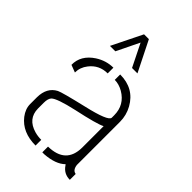

<svg xmlns="http://www.w3.org/2000/svg" viewBox="-214 -799 882 882"><g transform="rotate(45 226.5 -358.0)"><path d="M109.4 -566.4 182.6 -714.8H213.9L288.1 -566.4H252.9L198.2 -676.8L144.5 -566.4ZM39.1 -118.2V-163.1Q40 -226.6 86.9 -251Q104.5 -259.8 224.6 -288.1Q347.7 -316.4 348.6 -338.9V-354.5Q348.6 -421.9 290 -456.1Q262.7 -471.7 235.4 -471.7V-506.8Q326.2 -506.8 368.2 -431.6Q388.7 -394.5 388.7 -352.5V-72.3Q392.6 -42 414.1 -39.1V-1Q375 -1 353.5 -33.2Q351.6 -36.1 349.6 -38.1Q317.4 -5.9 248 -1Q241.2 -1 235.4 -1V-38.1Q348.6 -40 349.6 -145.5V-285.2Q322.3 -270.5 204.1 -245.1Q108.4 -223.6 89.8 -205.1Q79.1 -193.4 79.1 -167V-128.9Q80.1 -63.5 148.4 -43.9Q168.9 -38.1 191.4 -38.1V-1Q105.5 -1 61.5 -57.6Q39.1 -86.9 39.1 -118.2ZM45.9 -379.9Q44.9 -441.4 104.5 -480.5Q145.5 -506.8 191.4 -506.8V-469.7Q136.7 -469.7 103.5 -426.8Q82 -399.4 82 -366.2Z"/></g></svg>

Font: Post No Bills Colombo Light
Style: Regular
Weight: 300
Designer: Kosala Senevirathne, Siva Puranthara, Lasantha Premarathna, Tharique Azeez
Foundry: Mooniak
Version: Version 1.220 ; ttfautohint (v1.6)